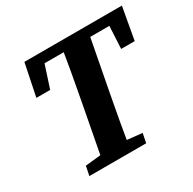

<svg xmlns="http://www.w3.org/2000/svg" viewBox="-146 -809 966 960"><g transform="rotate(-30 336.5 -328.5)"><path d="M71.7 -471.1H151.3L211.9 -657L131.2 -600.5H628.2L570.6 -657L561.2 -471.1H639.4L672.7 -657H109.8L71.7 -471.1ZM105.6 0H433.6L444.5 -53.7L302.5 -68.7H260.7L116.5 -53.7L105.6 0ZM193.4 0H347.1C363.8 -103 382.5 -207 402.2 -310.7L468.1 -657H313.7C297 -554 279 -450 259.2 -347L193.4 0Z"/></g></svg>

Font: Source Serif Variable
Style: Italic
Weight: 389
Italic angle: -12°
Designer: Frank Grießhammer
Foundry: Adobe Systems Incorporated
Version: Version 3.001;hotconv 1.0.111;makeotfexe 2.5.65597